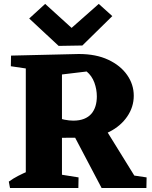

<svg xmlns="http://www.w3.org/2000/svg" viewBox="-20 -940 759 960"><path d="M261.2 -250.8 252.2 -356.5Q277.5 -346.5 302 -341.6Q326.5 -336.8 346.2 -336.8Q377.8 -336.8 400.2 -345.8Q422.8 -354.8 436.9 -371.2Q451 -387.8 457.6 -409.9Q464.2 -432 464.2 -457.5Q464.2 -493.2 451.8 -527.2Q439.2 -561.2 413.2 -582.5L280 -566.5L35.2 -662L374.2 -670Q460.2 -670 521.4 -641.2Q582.5 -612.5 615.6 -565.1Q648.8 -517.8 648.8 -461.2Q648.8 -405.2 616.2 -357.5Q583.8 -309.8 526.9 -280.9Q470 -252 395.2 -251.8ZM30 0 24 -32Q45.5 -47.5 70.6 -60.5Q95.8 -73.5 123 -85L124 0ZM231.8 0 234.8 -75 372.8 -53 371.8 0ZM109 0V-662H289.8V0ZM572 0 575 -73.5 713 -53 712 0ZM155.8 -590.8 34.2 -608.8 35.2 -662H156.8ZM488 0 335 -290.8 504.5 -299.8 690 0ZM273.2 -710.5 126 -847.5 205.8 -920.5 338 -800.5 473.8 -920.5 541.5 -859.5 391.8 -712.5Z"/></svg>

Font: Eczar
Style: Regular
Weight: 400
Designer: Vaibhav Singh
Foundry: Rosetta Type Foundry
Version: Version 2.000